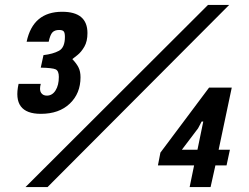

<svg xmlns="http://www.w3.org/2000/svg" viewBox="-20 -755 1006 775"><path d="M145 -295.5Q218.5 -295.5 261.8 -336.8Q305 -378 305 -443Q305 -466.5 297.2 -482.2Q289.5 -498 272 -516.5Q278.5 -521.5 293.2 -533.2Q308 -545 320.5 -566.5Q333 -588 333 -621.5Q333 -707.5 231 -707.5Q113 -707.5 87.5 -586.5H176.5Q182.5 -614.5 191.5 -624.2Q200.5 -634 219 -634Q232 -634 237 -628.5Q242 -623 242 -606Q242 -563 218 -550Q194 -537 155.5 -532.5L144.5 -482Q192 -481 204.8 -475Q217.5 -469 217.5 -444.5Q217.5 -411 204.2 -390Q191 -369 169 -369Q153.5 -369 145.8 -380.5Q138 -392 144.5 -416.5H55Q28 -295.5 145 -295.5ZM83 0H172L905 -735H819.5ZM745.5 0H830L849.5 -87.5H894.5L908 -150.5H862.5L915.5 -401.5H824L627.5 -139L617.5 -87.5H763.5ZM714 -150.5 779.5 -237 794 -264.5H800.5L777 -150.5Z"/></svg>

Font: League Gothic SemiExpanded Italic
Style: Regular
Weight: 400
Width: 6
Designer: The League of Moveable Type
Version: Version 1.600; ttfautohint (v1.8.3)